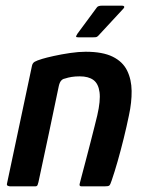

<svg xmlns="http://www.w3.org/2000/svg" viewBox="-20 -659 515 679"><path d="M16 0Q12 0 7.5 -2Q3 -4 5 -11Q27 -115 49 -218.5Q71 -322 93 -426Q95 -436 102.5 -440.5Q110 -445 130 -451Q143 -455 170 -461Q197 -467 227.5 -471.5Q258 -476 283 -476Q343 -476 378.5 -458.5Q414 -441 429.5 -409.5Q445 -378 445.5 -337.5Q446 -297 436 -251Q428 -212 417.5 -169.5Q407 -127 396 -88.5Q385 -50 375 -21Q370 -5 366 -2.5Q362 0 350 0H268Q259 0 262 -10Q263 -15 269 -37Q275 -59 283 -90Q291 -121 299.5 -153.5Q308 -186 314.5 -212.5Q321 -239 324 -251Q336 -303 332 -333Q328 -363 310.5 -376Q293 -389 262 -389Q246 -389 233.5 -387Q221 -385 209 -381Q202 -380 196.5 -374Q191 -368 188 -355Q171 -274 153 -188Q135 -102 116 -15Q115 -10 113 -5Q111 0 105 0ZM257 -527Q249 -527 249 -529.5Q249 -532 254 -540L322 -632Q326 -639 341 -639H412Q417 -639 419 -636Q421 -633 415 -627L327 -532Q323 -528 319 -527.5Q315 -527 309 -527Z"/></svg>

Font: Glory SemiBold
Style: Italic
Weight: 600
Italic angle: -12°
Designer: Robert Leuschke
Foundry: Robert Leuschke
Version: Version 1.011